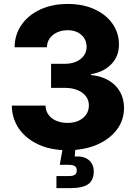

<svg xmlns="http://www.w3.org/2000/svg" viewBox="-20 -758 692 982"><path d="M324.7 10.3Q239.7 10.3 176 -19.3Q112.3 -48.8 76.7 -100.3Q41 -151.9 40.5 -217.8H212.9Q213.4 -191.4 227.8 -171.4Q242.2 -151.4 267.6 -140.4Q293 -129.4 325.7 -129.4Q357.9 -129.4 382.3 -140.6Q406.7 -151.9 420.7 -172.1Q434.6 -192.4 434.6 -218.8Q434.6 -245.6 419.4 -265.6Q404.3 -285.6 376.7 -297.1Q349.1 -308.6 311.5 -308.6H241.2V-431.6H311.5Q344.2 -431.6 369.4 -442.6Q394.5 -453.6 408.7 -473.1Q422.9 -492.7 422.9 -518.1Q422.9 -543.9 410.6 -563Q398.4 -582 376.7 -592.8Q355 -603.5 326.2 -603.5Q296.4 -603.5 272.5 -592.5Q248.5 -581.5 234.4 -562Q220.2 -542.5 220.2 -516.1H54.7Q55.2 -581.1 90.1 -631.1Q125 -681.2 186.3 -709.5Q247.6 -737.8 326.7 -737.8Q404.3 -737.8 463.4 -710.7Q522.5 -683.6 555.4 -636.7Q588.4 -589.8 588.4 -530.8Q588.4 -469.2 548.6 -429Q508.8 -388.7 445.8 -378.9V-374.5Q501 -368.2 538.6 -345Q576.2 -321.8 595.2 -286.1Q614.3 -250.5 614.3 -206.1Q614.3 -143.1 577.1 -94.2Q540 -45.4 475.1 -17.6Q410.2 10.3 324.7 10.3ZM268.6 204.1V142.6H331.5Q353.5 142.6 363 135.7Q372.6 128.9 372.6 113.8Q372.6 98.6 363 91.8Q353.5 85 331.5 85H285.6L304.7 -20.5H365.7V0L362.3 42.5Q407.7 39.1 433.6 60.1Q459.5 81.1 459.5 118.7Q459.5 164.1 430.9 184.1Q402.3 204.1 341.3 204.1Z"/></svg>

Font: Inter 17pt ExtraBold
Style: Regular
Weight: 800
Version: Version 4.001;git-66647c0bb